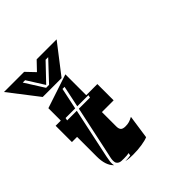

<svg xmlns="http://www.w3.org/2000/svg" viewBox="-324 -1155 1367 1367"><g transform="rotate(-45 359.5 -472.0)"><path d="M192 -514H95L91 -494H188L107 -113Q105 -98 102 -83.5Q99 -69 99 -54Q99 -41 102 -32Q58 -73 58 -163V-361H6V-525H58V-650L314 -735V-525H426V-361H308V-216Q308 -193 318 -181.5Q328 -170 356 -170Q377 -170 393.5 -175Q410 -180 430 -191L404 -12Q381 -2 339.5 4.5Q298 11 250 11Q230 11 212.5 9.5Q195 8 179 4Q193 4 205.5 3Q218 2 232 0L236 -20Q219 -16 188 -16H183Q172 -16 160.5 -16.5Q149 -17 140 -21.5Q131 -26 125 -34.5Q119 -43 119 -60Q119 -75 122.5 -90Q126 -105 129 -119L209 -494H321L325 -514H213L247 -676H226ZM276 -735H86L-84 -955H119L182 -889L245 -955H446ZM179 -764 314 -908H288L164 -778L82 -908H58L149 -764Z"/></g></svg>

Font: J.M. Nexus Grotesque
Style: Regular
Weight: 900
Designer: deFharo
Foundry: deFharo
Version: Version 3.003